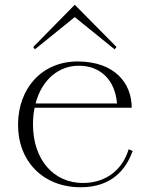

<svg xmlns="http://www.w3.org/2000/svg" viewBox="-20 -774 630 809"><path d="M320 15C451 15 511 -60 539 -138L522 -145C498 -64 432 -3 329 -3C208 -3 119 -99 119 -250C119 -275 121 -298 126 -320H535C535 -423 464 -514 309 -515C157 -516 56 -402 56 -248C56 -95 161 15 320 15ZM471 -576 295 -754 120 -576 127 -566 295 -702 463 -566ZM130 -338C156 -439 229 -498 313 -497C402 -497 465 -438 473 -338Z"/></svg>

Font: Sprat Light
Style: Regular
Weight: 300
Designer: Ethan Nakache
Foundry: Collletttivo
Version: Version 2.000;Glyphs 3.2 (3217)